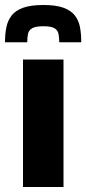

<svg xmlns="http://www.w3.org/2000/svg" viewBox="-30 -748 345 768"><path d="M62 0V-510H224V0ZM144 -728Q194 -728 224 -717Q254 -706 269.5 -686Q285 -666 290 -639Q295 -612 295 -579H207Q207 -598 204 -612.5Q201 -627 188 -635Q175 -643 144 -643Q112 -643 98.5 -635Q85 -627 82 -612.5Q79 -598 79 -579H-10Q-10 -612 -4.5 -639Q1 -666 16.5 -686Q32 -706 62.5 -717Q93 -728 144 -728Z"/></svg>

Font: Saira Thin
Style: Bold
Weight: 700
Version: Version 1.101